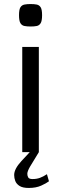

<svg xmlns="http://www.w3.org/2000/svg" viewBox="-20 -752 302 949"><path d="M172 -520V0H90V-520ZM131 -732Q149 -732 161.5 -729.5Q174 -727 181 -716Q188 -705 188 -677Q188 -649 181 -637.5Q174 -626 161.5 -623.5Q149 -621 131 -621Q114 -621 101 -623.5Q88 -626 81 -637.5Q74 -649 74 -677Q74 -705 81 -716Q88 -727 101 -729.5Q114 -732 131 -732ZM172 -15V0L152 33Q142 48 128.5 71.5Q115 95 115 107Q115 117 119.5 125Q124 133 141 133Q161 133 177.5 127Q194 121 212 109L222 144Q209 154 183.5 165.5Q158 177 122 177Q92 177 76.5 167Q61 157 55.5 142.5Q50 128 50 113Q50 83 86 44L141 -15Z"/></svg>

Font: Strait
Style: Regular
Weight: 400
Designer: Eduardo Rodriguez Tunni
Foundry: Eduardo Rodriguez Tunni
Version: Version 1.002; ttfautohint (v1.8.4.7-5d5b);gftools[0.9.23]